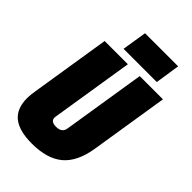

<svg xmlns="http://www.w3.org/2000/svg" viewBox="-265 -992 1099 1099"><g transform="rotate(45 284.5 -442.5)"><path d="M217 10Q114 10 64 -30.5Q14 -71 14 -156Q14 -180 21 -222L97 -700H285L205 -198Q197 -156 247 -156Q296 -156 301 -198L381 -700H569L493 -222Q473 -101 406.5 -45.5Q340 10 217 10ZM205 -745 229 -895H497L474 -745Z"/></g></svg>

Font: Georama Semi Condensed Black
Style: Italic
Weight: 900
Width: 4
Italic angle: -9°
Designer: Jean-Baptiste Levee
Foundry: Production Type
Version: Version 1.000